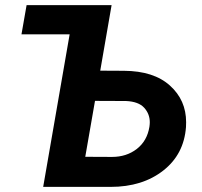

<svg xmlns="http://www.w3.org/2000/svg" viewBox="-20 -731 792 751"><path d="M64 -596.7H252.4L148.9 0H412.6C496.1 0 564.5 -21.5 618.7 -64C672.9 -106.4 702.1 -163.1 707.5 -233.9C708 -240.2 708 -247.1 708 -252.9C708 -310.5 687 -358.4 644.5 -396.5C602.1 -434.6 542.5 -453.6 464.8 -454.1L372.1 -454.6L416.5 -710.9H84ZM472.7 -335.9C505.4 -334.5 529.3 -325.7 543.9 -309.6C558.6 -293.5 565.9 -274.4 565.9 -252.9C565.9 -247.6 565.4 -241.7 564.5 -235.4C558.6 -198.2 542 -169.4 515.1 -148.4C487.8 -127.4 455.6 -117.2 418 -117.2L313.5 -117.7L351.6 -336.4Z"/></svg>

Font: Roboto
Style: Bold Italic
Weight: 700
Italic angle: -12°
Designer: Google
Version: Version 2.137; 2017